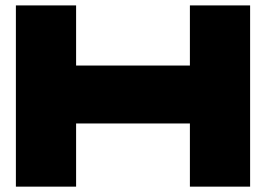

<svg xmlns="http://www.w3.org/2000/svg" viewBox="-20 -693 988 713"><path d="M685.2 -672.9V-449.6H262.6V-672.9H39V0.1H262.6V-234.5H685.2V0.1H908.8V-672.9Z"/></svg>

Font: JUMBOTRON
Style: Regular
Weight: 400
Designer: Ian Langley
Foundry: Ian Langley
Version: Version 1.005;Fontself Maker 3.5.8